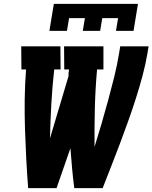

<svg xmlns="http://www.w3.org/2000/svg" viewBox="-20 -975 790 995"><path d="M236 -815 259 -955H695L672 -815H581L592 -881H510L499 -815H409L420 -881H338L327 -815ZM126 0Q120 -76 116 -152.5Q112 -229 109.5 -306Q107 -383 108 -460Q109 -537 115 -615H91L90 -735H293L294 -615H261Q251 -526 246 -436.5Q241 -347 239 -258L335 -580Q335 -589 335.5 -597.5Q336 -606 338 -615H313L312 -735H516V-615H483Q474 -514 471.5 -414Q469 -314 470 -214Q489 -275 506.5 -335Q524 -395 540.5 -455.5Q557 -516 572 -576.5Q587 -637 597 -698L603 -735H750L744 -698Q734 -639 718 -580Q702 -521 683.5 -463Q665 -405 644 -346.5Q623 -288 601.5 -230.5Q580 -173 557 -115Q534 -57 512 0H365Q358 -52 353.5 -103.5Q349 -155 345 -207L273 0Z"/></svg>

Font: Iosevka Etoile Heavy
Style: Italic
Weight: 900
Italic angle: -9°
Designer: Belleve Invis
Foundry: Belleve Invis
Version: Version 22.1.2; ttfautohint (v1.8.4)